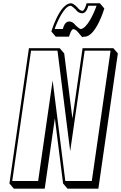

<svg xmlns="http://www.w3.org/2000/svg" viewBox="-20 -1119 739 1171"><path d="M421.7 -395.8 371.6 -793.2 344.4 -825H156.4L37.5 0L64.7 31.8H252.7L314.6 -397.4L364.7 0L391.9 31.8H579.9L698.8 -793.2L671.6 -825H483.6ZM300.3 -510.8 299.3 -512 300.1 -512ZM451.8 -927 456 -922.2 483.2 -890.4C483.2 -890.4 479.5 -895.2 496 -895.2C565.5 -895.2 616.3 -1067.2 616.3 -1067.2L589.1 -1099H508.3C508.3 -1099 496.2 -1053 482.7 -1053C470.8 -1053 459.6 -1064.6 455.2 -1069.7C454 -1071.1 453.4 -1072 453.4 -1072C453.4 -1072 429.8 -1099 413.4 -1099C343.8 -1099 293.1 -927 293.1 -927L320.3 -895.2H401.1C401.1 -895.2 413.2 -941.2 426.7 -941.2C436.9 -941.2 446.5 -932.7 451.8 -927ZM441 -964.4C439.1 -966.9 425.3 -988 401.6 -988C373.7 -988 365.6 -948.9 363.2 -942H313.2C330.4 -991.6 373.5 -1084 411.2 -1084C416 -1084 438.5 -1064.5 441.1 -1061.6C443 -1059.1 456.8 -1038 480.5 -1038C508.4 -1038 516.6 -1077.1 518.9 -1084H568.9C551.7 -1034.4 508.6 -942 470.9 -942C466.1 -942 443.6 -961.5 441 -964.4ZM301 -628.2 212.6 -15H54.6L169.2 -810H330.7L408.1 -196.9L496.4 -810H654.4L539.9 -15H378.3Z"/></svg>

Font: Blink
Style: 3DObl
Weight: 400
Designer: Mew Too
Foundry: Cannot Into Space Fonts
Version: Version 001.000